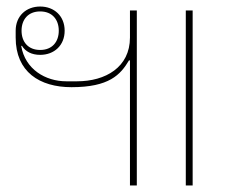

<svg xmlns="http://www.w3.org/2000/svg" viewBox="-20 -568 728 588"><path d="M570 0V-536H549V0ZM378 0H399V-536H378V-453C378 -362 303 -319 216 -319H183C119 -319 57 -356 45 -427L47 -428C58 -410 77 -400 103 -400C146 -400 178 -429 178 -474C178 -519 146 -548 103 -548C60 -548 28 -519 28 -474V-453C28 -348 101 -301 199 -301C314 -301 349 -339 375 -383H378ZM103 -415C66 -415 46 -440 46 -474C46 -508 66 -533 103 -533C140 -533 160 -508 160 -474C160 -440 140 -415 103 -415Z"/></svg>

Font: IBM Plex Sans Thai Looped Thin
Style: Regular
Weight: 100
Designer: Mike Abbink, Paul van der Laan, Pieter van Rosmalen, Ben Mitchell, Mark Frömberg
Foundry: Bold Monday
Version: Version 1.1